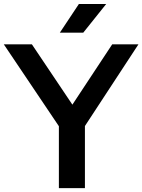

<svg xmlns="http://www.w3.org/2000/svg" viewBox="-40 -968 733 988"><path d="M263 0V-318.5L-20.5 -740H124L332.5 -429.5L537.5 -740H672.5L397 -319.5V0ZM268 -800 366 -947.5H506.5L388.5 -800Z"/></svg>

Font: Encode Sans Semi Expanded SemiBold
Style: Regular
Weight: 600
Width: 6
Designer: Multiple Designers
Foundry: Impallari Type
Version: Version 3.000; ttfautohint (v1.8.3) -l 8 -r 50 -G 200 -x 14 